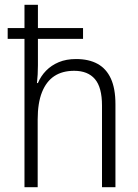

<svg xmlns="http://www.w3.org/2000/svg" viewBox="-20 -780 577 800"><path d="M138 -760V-663H326V-618H138V-508Q138 -488 137 -470Q136 -452 134 -434H138Q150 -463 172 -485.5Q194 -508 225 -521Q256 -534 297 -534Q350 -534 386.5 -514Q423 -494 442 -452.5Q461 -411 461 -346V0H405V-340Q405 -416 375.5 -450.5Q346 -485 289 -485Q240 -485 206.5 -463Q173 -441 155 -396Q137 -351 137 -282V0H82V-618H12V-663H82V-760Z"/></svg>

Font: Noto Sans Hebrew SemiCondensed Light
Style: Regular
Weight: 300
Width: 4
Designer: Monotype Design Team
Foundry: Monotype Imaging Inc.
Version: Version 2.003